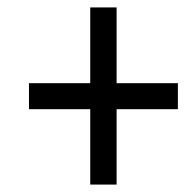

<svg xmlns="http://www.w3.org/2000/svg" viewBox="-20 -612 518 517"><path d="M294 -388V-592H223V-388H58V-318H223V-115H294V-318H459V-388Z"/></svg>

Font: Noto Sans Display SemiCondensed
Style: Italic
Weight: 400
Width: 4
Italic angle: -12°
Designer: Monotype Design Team
Foundry: Monotype Imaging Inc.
Version: Version 1.900